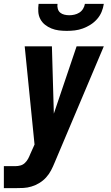

<svg xmlns="http://www.w3.org/2000/svg" viewBox="-53 -760 573 995"><path d="M-33 215V101H27Q40 101 53 97.5Q66 94 76 84.5Q86 75 92.5 63Q99 51 104 38L126 -11L75 -520H216L226 -171L344 -520H485L230 83Q222 103 211.5 123Q201 143 186 159.5Q171 176 151.5 188Q132 200 110.5 206.5Q89 213 68.5 214Q48 215 27 215ZM293 -600Q272 -600 252 -602.5Q232 -605 213.5 -612.5Q195 -620 180 -632Q165 -644 156 -661Q147 -678 145.5 -698.5Q144 -719 147 -740H245Q243 -727 246.5 -714.5Q250 -702 259 -694.5Q268 -687 280.5 -684Q293 -681 306 -681Q319 -681 332.5 -684Q346 -687 358 -694.5Q370 -702 377.5 -714.5Q385 -727 387 -740H485Q482 -719 473.5 -698.5Q465 -678 450 -661Q435 -644 416 -632Q397 -620 376.5 -612.5Q356 -605 335 -602.5Q314 -600 293 -600Z"/></svg>

Font: Iosevka SS18 Heavy
Style: Italic
Weight: 900
Italic angle: -9°
Monospace: yes
Designer: Belleve Invis
Foundry: Belleve Invis
Version: Version 25.1.1; ttfautohint (v1.8.4)